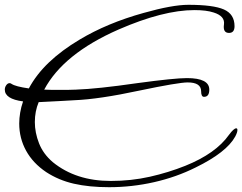

<svg xmlns="http://www.w3.org/2000/svg" viewBox="-74 -655 1008 799"><path d="M380 124Q297 124 233.5 109.5Q170 95 118 61Q63 24 34.5 -28Q6 -80 6 -141Q6 -163 10 -186.5Q14 -210 22 -233Q-54 -243 -54 -282Q-54 -292 -48 -300.5Q-42 -309 -34 -309Q-30 -309 -26 -306Q-10 -295 46 -287Q77 -345 130 -395.5Q183 -446 257 -490Q372 -559 523 -601Q643 -635 710 -635Q814 -635 858 -615.5Q902 -596 902 -546Q902 -518 879 -518Q853 -518 858 -553Q863 -588 815 -603Q785 -613 735 -613Q605 -613 419 -532Q189 -431 110 -282Q126 -281 142 -281Q158 -281 174 -281Q191 -281 208 -281Q225 -281 242 -282Q331 -285 497 -309Q652 -330 704 -330Q797 -330 797 -282Q797 -252 775 -252Q763 -252 763 -275Q763 -312 707 -312Q688 -312 637.5 -303.5Q587 -295 506 -278Q422 -260 354.5 -250Q287 -240 237 -238Q213 -237 175.5 -234.5Q138 -232 87 -230Q71 -192 71 -147Q71 -103 88.5 -58.5Q106 -14 146 20Q242 98 387 98Q472 98 549.5 80.5Q627 63 697 35Q824 -16 879 -94Q899 -121 909 -121Q914 -121 914 -114Q914 -104 905 -87Q869 -21 740 42Q660 82 567.5 103Q475 124 380 124Z"/></svg>

Font: Ephesis
Style: Regular
Weight: 400
Designer: Robert E. Leuschke
Foundry: Robert E. Leuschke
Version: Version 1.010; ttfautohint (v1.8.3)